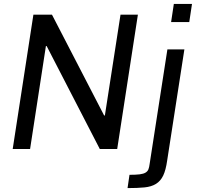

<svg xmlns="http://www.w3.org/2000/svg" viewBox="-20 -763 1027 983"><path d="M45 0ZM491 0 219 -527H215L134 0H45L151 -688H246L513 -172H517L597 -688H686L580 0ZM856 -650 870 -743H963L949 -650ZM643 132Q676 132 695.5 129.5Q715 127 725.5 120.5Q736 114 740 103.5Q744 93 746 77L837 -510H924L836 58Q829 108 815.5 136Q802 164 778.5 178.5Q755 193 719.5 196.5Q684 200 633 200Z"/></svg>

Font: Azeri Sans
Style: Italic
Weight: 400
Designer: Hector Gatti & Omnibus-Type (original fonts) / Cristiano Sobral (main changes and remastering)
Foundry: Omnibus-Type
Version: Version 0.07;August 21, 2020;FontCreator 13.0.0.2681 64-bit;